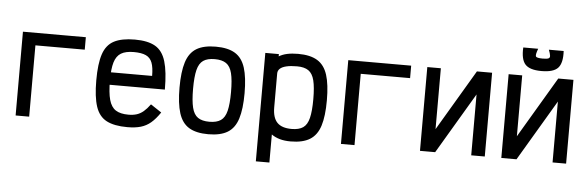

<svg xmlns="http://www.w3.org/2000/svg" viewBox="-57 -1026 4315 1411"><g transform="rotate(5 2100.0 -320.5)"><path d="M78 0V-618H542V-526H105L178 -599V0Z M903 14Q806 14 749.5 -15.5Q693 -45 669.5 -116Q646 -187 646 -309Q646 -432 669.5 -502.5Q693 -573 749.5 -602.5Q806 -632 903 -632Q999 -632 1053.5 -600.5Q1108 -569 1131 -493Q1154 -417 1154 -285H675V-377H1052Q1052 -439 1038.5 -474.5Q1025 -510 992.5 -525Q960 -540 903 -540Q843 -540 809 -519.5Q775 -499 760.5 -451Q746 -403 746 -318Q746 -227 760.5 -174.5Q775 -122 809 -100Q843 -78 903 -78Q938 -78 964.5 -86.5Q991 -95 1014 -114.5Q1037 -134 1062 -168L1142 -115Q1109 -66 1076 -38Q1043 -10 1002 2Q961 14 903 14Z M1500 14Q1410 14 1357.5 -18Q1305 -50 1282.5 -121.5Q1260 -193 1260 -309Q1260 -426 1282.5 -497Q1305 -568 1357.5 -600Q1410 -632 1500 -632Q1590 -632 1642.5 -600Q1695 -568 1717.5 -497Q1740 -426 1740 -309Q1740 -193 1717.5 -121.5Q1695 -50 1642.5 -18Q1590 14 1500 14ZM1500 -78Q1554 -78 1584.5 -99Q1615 -120 1627.5 -170.5Q1640 -221 1640 -309Q1640 -398 1627.5 -448Q1615 -498 1584.5 -519Q1554 -540 1500 -540Q1446 -540 1415.5 -519Q1385 -498 1372.5 -448Q1360 -398 1360 -309Q1360 -221 1372.5 -170.5Q1385 -120 1415.5 -99Q1446 -78 1500 -78Z M1866 182V-618H1966V-601Q1992 -617 2027 -624.5Q2062 -632 2107 -632Q2197 -632 2249.5 -600Q2302 -568 2324.5 -497.5Q2347 -427 2347 -310Q2347 -193 2324.5 -122Q2302 -51 2249.5 -18.5Q2197 14 2107 14Q2062 14 2027 4Q1992 -6 1966 -25V182ZM2107 -78Q2161 -78 2191.5 -99Q2222 -120 2234.5 -171Q2247 -222 2247 -310Q2247 -398 2234.5 -448Q2222 -498 2191.5 -519Q2161 -540 2107 -540Q2060 -540 2028.5 -532.5Q1997 -525 1981.5 -510.5Q1966 -496 1966 -475V-225Q1966 -149 2000 -113.5Q2034 -78 2107 -78Z M2478 0V-618H2942V-526H2505L2578 -599V0Z M3061 0V-618H3161V0H3061L3427 -618H3539V0H3439V-618H3539L3173 0Z M3661 0V-618H3761V0H3661L4027 -618H4139V0H4039V-618H4139L3773 0ZM3899 -662Q3812 -662 3779 -698.5Q3746 -735 3751 -823H3861Q3844 -778 3849.5 -766Q3855 -754 3899 -754Q3930 -754 3942 -759Q3954 -764 3952.5 -779Q3951 -794 3940 -823H4049Q4054 -735 4021 -698.5Q3988 -662 3899 -662Z"/></g></svg>

Font: Victor Mono Thin
Style: Regular
Weight: 100
Monospace: yes
Designer: Rune Bjørnerås
Version: Version 1.561;gftools[0.9.30]